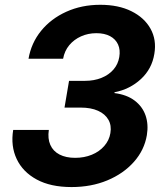

<svg xmlns="http://www.w3.org/2000/svg" viewBox="-20 -758 671 789"><path d="M273.9 10.7Q188 10.7 130.9 -20.3Q73.7 -51.3 48.6 -104.5Q23.4 -157.7 34.2 -224.1H180.7Q175.3 -188.5 186.8 -162.6Q198.2 -136.7 224.6 -123Q251 -109.4 288.6 -109.4Q326.2 -109.4 357.2 -122.1Q388.2 -134.8 408.4 -158Q428.7 -181.2 433.6 -210.9Q439 -242.2 425.5 -265.9Q412.1 -289.6 383.1 -302.7Q354 -315.9 311 -315.9H245.1L263.7 -425.8H329.6Q366.7 -425.8 397 -438Q427.2 -450.2 446.3 -472.2Q465.3 -494.1 470.2 -523.9Q475.1 -553.2 465.1 -575.2Q455.1 -597.2 432.4 -609.4Q409.7 -621.6 376 -621.6Q341.8 -621.6 313 -608.6Q284.2 -595.7 264.6 -572.3Q245.1 -548.8 239.3 -516.6H97.2Q108.4 -581.5 148.9 -631.3Q189.5 -681.2 252.4 -709.7Q315.4 -738.3 392.1 -738.3Q466.8 -738.3 520 -711.9Q573.2 -685.5 598.6 -639.9Q624 -594.2 614.3 -537.1Q604.5 -475.1 559.1 -433.1Q513.7 -391.1 450.7 -378.9L450.2 -375.5Q501 -369.1 533.2 -344.7Q565.4 -320.3 578.1 -283.7Q590.8 -247.1 583.5 -202.6Q573.2 -141.1 530.3 -92.8Q487.3 -44.4 421.1 -16.8Q355 10.7 273.9 10.7Z"/></svg>

Font: Inter 24pt
Style: Bold Italic
Weight: 700
Italic angle: -9.3988°
Version: Version 4.001;git-66647c0bb